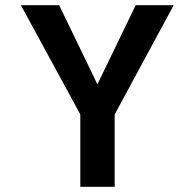

<svg xmlns="http://www.w3.org/2000/svg" viewBox="-20 -720 750 740"><path d="M289.5 0V-279L60.5 -700H208L355.5 -395L503 -700H649.5L422 -279V0Z"/></svg>

Font: League Mono SemiBold
Style: Regular
Weight: 600
Width: 6
Designer: Tyler Finck
Foundry: The League of Moveable Type / Tyler Finck
Version: Version 2.300;RELEASE